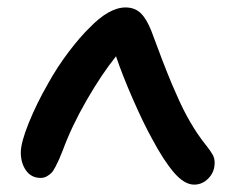

<svg xmlns="http://www.w3.org/2000/svg" viewBox="-20 -502 621 518"><path d="M89.8 -22Q64.5 -22 50.3 -42Q36.1 -62 36.1 -90.8Q36.1 -117.2 57.6 -170.4Q79.1 -223.6 109.9 -276.9Q133.8 -320.3 165 -361.6Q196.3 -402.8 221.2 -426.8Q274.4 -481.9 318.8 -481.9Q343.3 -481.9 359.1 -467Q375 -452.1 388.2 -418.9Q392.6 -407.7 405.3 -373.3Q418 -338.9 431.2 -305.9Q444.3 -272.9 456.1 -247.1Q491.2 -165.5 536.1 -109.9Q548.8 -93.8 554 -84.2Q559.1 -74.7 559.1 -63Q559.1 -38.1 542.5 -21Q525.9 -3.9 503.9 -3.9Q477.1 -3.9 449 -36.9Q420.9 -69.8 390.1 -127.9Q367.7 -168 339.1 -233.2Q310.5 -298.3 293 -350.1Q253.9 -301.3 213.6 -231.4Q173.3 -161.6 148.9 -95.2Q142.1 -78.1 138.9 -71Q135.7 -64 129.6 -52Q123.5 -40 118.4 -35.2Q113.3 -30.3 106 -26.1Q98.6 -22 89.8 -22Z"/></svg>

Font: Shantell Sans Irregular
Style: Regular
Weight: 500
Designer: Stephen Nixon, Anya Danilova, Shantell Martin
Foundry: Arrow Type
Version: Version 1.006;[9816181b4]